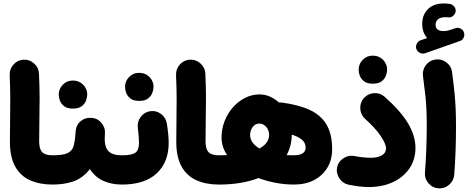

<svg xmlns="http://www.w3.org/2000/svg" viewBox="-20 -992 2670 1096"><path d="M36.6 -182.6Q36.6 -248.5 37.6 -306.4Q38.6 -364.3 38.6 -426Q38.6 -487.8 35.2 -564Q34.2 -598.6 57.6 -624.3Q81.1 -649.9 115.2 -651.4Q149.4 -652.8 175.3 -629.2Q201.2 -605.5 202.6 -570.8Q206.1 -496.1 206.1 -433.8Q206.1 -371.6 204.8 -312Q203.6 -252.4 203.6 -185.1Q203.6 -141.1 220.9 -123.3Q238.3 -105.5 279.8 -105.5H280.3Q314.9 -105.5 339.1 -81.1Q363.3 -56.6 363.3 -22Q363.3 12.2 339.1 36.9Q314.9 61.5 280.3 61.5H279.8Q206.5 61.5 151.9 37.1Q97.2 12.7 66.9 -41Q36.6 -94.7 36.6 -182.6Z M196.3 -22Q196.3 -56.6 221.2 -81.1Q246.1 -105.5 280.3 -105.5Q339.4 -105.5 366 -118.2Q392.6 -130.9 400.6 -160.4Q408.7 -189.9 411.6 -240.2Q414.1 -278.8 440.2 -300.3Q466.3 -321.8 501.5 -319.3Q536.1 -317.4 558.8 -290.8Q581.5 -264.2 579.1 -230.5Q572.8 -163.1 594.7 -134.3Q616.7 -105.5 675.8 -105.5H676.3Q710.9 -105.5 735.1 -81.1Q759.3 -56.6 759.3 -22Q759.3 12.2 735.1 36.9Q710.9 61.5 676.3 61.5H675.8Q618.7 61.5 571.8 41.3Q524.9 21 493.2 -26.4Q451.7 25.4 398.9 43.5Q346.2 61.5 280.3 61.5Q246.1 61.5 221.2 36.9Q196.3 12.2 196.3 -22ZM315.4 -453.1Q315.4 -483.9 338.1 -508.1Q360.8 -532.2 395 -532.2Q420.4 -532.2 438 -521.5Q455.6 -510.7 465.3 -495.1Q478 -475.1 478 -453.1Q478 -437.5 471.2 -418.5Q464.4 -399.4 446.5 -385.7Q428.7 -372.1 396.5 -372.1Q363.3 -372.1 345.9 -386Q328.6 -399.9 321.8 -418Q315.4 -435.1 315.4 -453.1Z M592.8 -22Q592.8 -56.6 617.4 -81.1Q642.1 -105.5 676.3 -105.5Q731.4 -105.5 752.4 -120.1Q773.4 -134.8 773.4 -177.2Q773.4 -193.8 771.7 -215.3Q770 -236.8 766.6 -263.7Q762.7 -297.9 783.7 -325.4Q804.7 -353 838.9 -357.4Q873 -361.8 900.1 -340.8Q927.2 -319.8 932.6 -285.6Q942.9 -220.2 942.9 -176.3Q942.9 -65.9 874.3 -2.2Q805.7 61.5 676.3 61.5Q642.1 61.5 617.4 36.9Q592.8 12.2 592.8 -22ZM693.8 -497.1Q693.8 -527.8 716.6 -552Q739.3 -576.2 773.4 -576.2Q798.8 -576.2 816.4 -565.4Q834 -554.7 843.8 -539.1Q856.4 -519 856.4 -497.1Q856.4 -481.4 849.6 -462.4Q842.8 -443.4 825 -429.7Q807.1 -416 774.9 -416Q741.7 -416 724.4 -429.9Q707 -443.8 700.2 -461.9Q693.8 -479 693.8 -497.1Z M986.3 -182.6Q986.3 -248.5 987.3 -306.4Q988.3 -364.3 988.3 -426Q988.3 -487.8 984.9 -564Q983.9 -598.6 1007.3 -624.3Q1030.8 -649.9 1064.9 -651.4Q1099.1 -652.8 1125 -629.2Q1150.9 -605.5 1152.3 -570.8Q1155.8 -496.1 1155.8 -433.8Q1155.8 -371.6 1154.5 -312Q1153.3 -252.4 1153.3 -185.1Q1153.3 -141.1 1170.7 -123.3Q1188 -105.5 1229.5 -105.5H1230Q1264.6 -105.5 1288.8 -81.1Q1313 -56.6 1313 -22Q1313 12.2 1288.8 36.9Q1264.6 61.5 1230 61.5H1229.5Q1156.2 61.5 1101.6 37.1Q1046.9 12.7 1016.6 -41Q986.3 -94.7 986.3 -182.6Z M1146.5 -22Q1146.5 -56.6 1171.1 -81.1Q1195.8 -105.5 1230 -105.5Q1253.9 -105.5 1276.4 -106.4Q1244.6 -154.3 1244.6 -206.1Q1244.6 -255.9 1262 -300.3Q1279.3 -344.7 1309.6 -379.2Q1339.8 -413.6 1378.9 -433.3Q1418 -453.1 1461.4 -453.1Q1492.2 -453.1 1520.3 -440.9Q1548.3 -428.7 1571.8 -407.2Q1579.6 -407.7 1587.9 -406.7Q1684.6 -394 1748.5 -364.3Q1812.5 -334.5 1844.2 -280.3Q1876 -226.1 1876 -140.1Q1876 -80.1 1848.6 -34.7Q1821.3 10.7 1772.5 36.1Q1723.6 61.5 1658.2 61.5Q1606 61.5 1554.2 51.8Q1502.4 42 1455.6 24.4Q1359.4 61.5 1230 61.5Q1195.8 61.5 1171.1 36.9Q1146.5 12.2 1146.5 -22ZM1407.7 -221.7Q1407.7 -197.8 1421.9 -178.5Q1436 -159.2 1460.9 -144.5Q1516.1 -174.3 1516.1 -222.7Q1516.1 -248.5 1499.5 -267.6Q1482.9 -286.6 1460.9 -286.6Q1437.5 -286.6 1422.6 -267.1Q1407.7 -247.6 1407.7 -221.7ZM1724.6 -149.4Q1724.6 -177.2 1703.1 -194.8Q1681.6 -212.4 1645.5 -223.6Q1645 -159.2 1616.2 -106.4Q1635.3 -105.5 1655.3 -105.5Q1724.6 -105.5 1724.6 -149.4Z M1904.3 -37.6Q1911.6 -70.8 1941.7 -89.6Q1971.7 -108.4 2004.4 -101.1Q2025.9 -96.7 2051.8 -94Q2077.6 -91.3 2095.7 -91.3Q2136.7 -91.3 2160.2 -105.5Q2183.6 -119.6 2183.6 -145Q2183.6 -170.9 2152.8 -216.3Q2122.1 -261.7 2064 -313.5Q2038.6 -336.4 2036.6 -371.6Q2034.7 -406.7 2057.1 -432.1Q2080.1 -458 2115.2 -460.2Q2150.4 -462.4 2175.8 -439.5Q2270 -355.5 2310.8 -285.2Q2351.6 -214.8 2351.6 -147.9Q2351.6 -82 2317.9 -31.7Q2284.2 18.6 2224.1 47.1Q2164.1 75.7 2084 75.7Q2057.6 75.7 2028.8 72Q2000 68.4 1968.3 62Q1935.5 54.7 1916.5 24.9Q1897.5 -4.9 1904.3 -37.6ZM2027.3 -595.2Q2027.3 -626 2050 -650.1Q2072.8 -674.3 2106.9 -674.3Q2132.3 -674.3 2149.9 -663.6Q2167.5 -652.8 2177.2 -637.2Q2189.9 -617.2 2189.9 -595.2Q2189.9 -579.6 2183.1 -560.5Q2176.3 -541.5 2158.4 -527.8Q2140.6 -514.2 2108.4 -514.2Q2075.2 -514.2 2057.9 -528.1Q2040.5 -542 2033.7 -560.1Q2027.3 -577.1 2027.3 -595.2Z M2356.9 -712.4Q2351.6 -726.6 2358.9 -741.9Q2366.2 -757.3 2381.3 -762.2L2418.5 -774.9Q2390.1 -806.2 2390.1 -856Q2390.1 -906.2 2422.1 -939.2Q2454.1 -972.2 2514.2 -972.2Q2531.7 -972.2 2546.4 -969.7Q2562.5 -967.3 2572.5 -954.8Q2582.5 -942.4 2581.1 -927.7Q2579.1 -912.6 2566.7 -901.6Q2554.2 -890.6 2538.6 -893.1Q2531.7 -894 2525.4 -894Q2494.1 -894 2480.2 -881.8Q2466.3 -869.6 2466.3 -850.6Q2466.3 -814.5 2512.2 -814.5Q2523.9 -814.5 2536.4 -817.4Q2548.8 -820.3 2579.6 -831.1Q2595.7 -836.4 2610.8 -827.9Q2626 -819.3 2629.4 -803.2Q2632.8 -788.6 2625.5 -775.1Q2618.2 -761.7 2605 -757.8L2406.7 -688Q2392.1 -683.1 2377.2 -690.2Q2362.3 -697.3 2356.9 -712.4ZM2394.5 -558.1Q2390.1 -592.3 2411.1 -620.1Q2432.1 -647.9 2466.3 -652.3Q2500.5 -656.7 2528.3 -635.7Q2556.2 -614.7 2560.5 -580.6Q2569.3 -514.6 2574.2 -464.8Q2579.1 -415 2581.1 -369.1Q2583 -323.2 2583 -268.6Q2583 -196.3 2580.3 -125Q2577.6 -53.7 2572.8 6.3Q2569.8 40.5 2543.2 63.2Q2516.6 85.9 2481.9 83Q2447.8 80.1 2425.3 53.5Q2402.8 26.9 2405.8 -7.3Q2410.6 -67.9 2413.3 -137.9Q2416 -208 2416 -277.3Q2416 -325.2 2414.3 -364.3Q2412.6 -403.3 2408 -448.2Q2403.3 -493.2 2394.5 -558.1Z"/></svg>

Font: Mikhak-FD Black
Style: Regular
Weight: 900
Designer: Amin Abedi
Version: Version 3.2